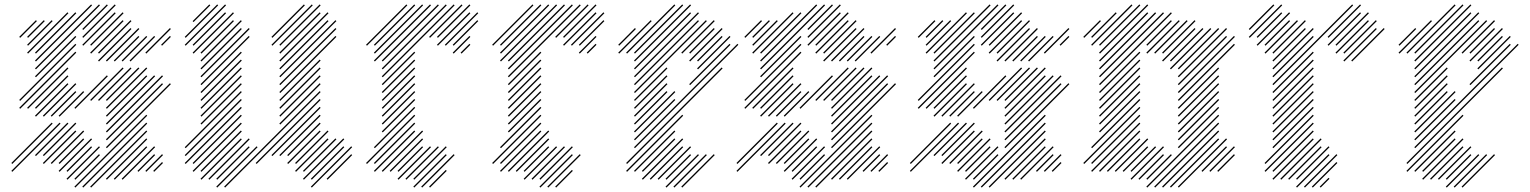

<svg xmlns="http://www.w3.org/2000/svg" viewBox="-20 -810 6933 870"><path d="M142.9 -102.9 290 -250 285.7 -254.3 138.6 -107.1ZM178.6 -102.9 325.7 -250 321.4 -254.3 174.3 -107.1ZM178.6 -67.1 325.7 -214.3 321.4 -218.6 174.3 -71.4ZM214.3 -67.1 361.4 -214.3 357.1 -218.6 210 -71.4ZM250 -67.1 361.4 -178.6 357.1 -182.9 245.7 -71.4ZM250 -31.4 397.1 -178.6 392.9 -182.9 245.7 -35.7ZM285.7 -31.4 397.1 -142.9 392.9 -147.1 281.4 -35.7ZM285.7 4.3 432.9 -142.9 428.6 -147.1 281.4 0ZM321.4 4.3 432.9 -107.1 428.6 -111.4 317.1 0ZM321.4 40 647.1 -285.7 642.9 -290 317.1 35.7ZM392.9 40 647.1 -214.3 642.9 -218.6 388.6 35.7ZM464.3 4.3 647.1 -178.6 642.9 -182.9 460 0ZM357.1 40 647.1 -250 642.9 -254.3 352.9 35.7ZM464.3 -138.6 754.3 -428.6 750 -432.9 460 -142.9ZM464.3 -210 718.6 -464.3 714.3 -468.6 460 -214.3ZM464.3 -245.7 682.9 -464.3 678.6 -468.6 460 -250ZM464.3 -174.3 718.6 -428.6 714.3 -432.9 460 -178.6ZM642.9 -31.4 718.6 -107.1 714.3 -111.4 638.6 -35.7ZM607.1 -31.4 682.9 -107.1 678.6 -111.4 602.9 -35.7ZM535.7 4.3 682.9 -142.9 678.6 -147.1 531.4 0ZM500 4.3 647.1 -142.9 642.9 -147.1 495.7 0ZM678.6 -31.4 718.6 -71.4 714.3 -75.7 674.3 -35.7ZM464.3 -281.4 647.1 -464.3 642.9 -468.6 460 -285.7ZM464.3 -352.9 611.4 -500 607.1 -504.3 460 -357.1ZM428.6 -352.9 575.7 -500 571.4 -504.3 424.3 -357.1ZM464.3 -317.1 647.1 -500 642.9 -504.3 460 -321.4ZM392.9 -352.9 540 -500 535.7 -504.3 388.6 -357.1ZM35.7 -31.4 254.3 -250 250 -254.3 31.4 -35.7ZM250 -281.4 361.4 -392.9 357.1 -397.1 245.7 -285.7ZM214.3 -281.4 325.7 -392.9 321.4 -397.1 210 -285.7ZM35.7 -67.1 218.6 -250 214.3 -254.3 31.4 -71.4ZM178.6 -281.4 325.7 -428.6 321.4 -432.9 174.3 -285.7ZM142.9 -281.4 290 -428.6 285.7 -432.9 138.6 -285.7ZM142.9 -317.1 290 -464.3 285.7 -468.6 138.6 -321.4ZM107.1 -317.1 290 -500 285.7 -504.3 102.9 -321.4ZM71.4 -317.1 325.7 -571.4 321.4 -575.7 67.1 -321.4ZM71.4 -352.9 325.7 -607.1 321.4 -611.4 67.1 -357.1ZM142.9 -460 325.7 -642.9 321.4 -647.1 138.6 -464.3ZM142.9 -495.7 432.9 -785.7 428.6 -790 138.6 -500ZM142.9 -531.4 397.1 -785.7 392.9 -790 138.6 -535.7ZM142.9 -567.1 325.7 -750 321.4 -754.3 138.6 -571.4ZM107.1 -567.1 290 -750 285.7 -754.3 102.9 -571.4ZM107.1 -602.9 218.6 -714.3 214.3 -718.6 102.9 -607.1ZM107.1 -638.6 182.9 -714.3 178.6 -718.6 102.9 -642.9ZM71.4 -638.6 147.1 -714.3 142.9 -718.6 67.1 -642.9ZM321.4 -317.1 468.6 -464.3 464.3 -468.6 317.1 -321.4ZM428.6 -531.4 575.7 -678.6 571.4 -682.9 424.3 -535.7ZM392.9 -567.1 540 -714.3 535.7 -718.6 388.6 -571.4ZM392.9 -602.9 540 -750 535.7 -754.3 388.6 -607.1ZM357.1 -602.9 504.3 -750 500 -754.3 352.9 -607.1ZM357.1 -638.6 504.3 -785.7 500 -790 352.9 -642.9ZM357.1 -674.3 468.6 -785.7 464.3 -790 352.9 -678.6ZM428.6 -567.1 575.7 -714.3 571.4 -718.6 424.3 -571.4ZM500 -531.4 611.4 -642.9 607.1 -647.1 495.7 -535.7ZM535.7 -531.4 647.1 -642.9 642.9 -647.1 531.4 -535.7ZM464.3 -531.4 611.4 -678.6 607.1 -682.9 460 -535.7ZM571.4 -531.4 682.9 -642.9 678.6 -647.1 567.1 -535.7ZM642.9 -567.1 754.3 -678.6 750 -682.9 638.6 -571.4ZM714.3 -602.9 754.3 -642.9 750 -647.1 710 -607.1Z M1357.1 -790 1210 -642.9 1214.3 -638.6 1361.4 -785.7ZM1392.9 -790 1210 -607.1 1214.3 -602.9 1397.1 -785.7ZM1428.6 -790 1245.7 -607.1 1250 -602.9 1432.9 -785.7ZM1428.6 -754.3 1245.7 -571.4 1250 -567.1 1432.9 -750ZM1464.3 -754.3 1245.7 -535.7 1250 -531.4 1468.6 -750ZM1464.3 -718.6 1245.7 -500 1250 -495.7 1468.6 -714.3ZM1500 -718.6 1245.7 -464.3 1250 -460 1504.3 -714.3ZM1500 -682.9 1245.7 -428.6 1250 -424.3 1504.3 -678.6ZM1500 -647.1 1245.7 -392.9 1250 -388.6 1504.3 -642.9ZM1428.6 -540 1245.7 -357.1 1250 -352.9 1432.9 -535.7ZM1428.6 -504.3 1245.7 -321.4 1250 -317.1 1432.9 -500ZM1428.6 -468.6 1245.7 -285.7 1250 -281.4 1432.9 -464.3ZM1428.6 -432.9 1245.7 -250 1250 -245.7 1432.9 -428.6ZM1428.6 -397.1 995.7 35.7 1000 40 1432.9 -392.9ZM1428.6 -361.4 1138.6 -71.4 1142.9 -67.1 1432.9 -357.1ZM1428.6 -325.7 1210 -107.1 1214.3 -102.9 1432.9 -321.4ZM1428.6 -290 1245.7 -107.1 1250 -102.9 1432.9 -285.7ZM1428.6 -254.3 1281.4 -107.1 1285.7 -102.9 1432.9 -250ZM1428.6 -218.6 1281.4 -71.4 1285.7 -67.1 1432.9 -214.3ZM1464.3 -182.9 1317.1 -35.7 1321.4 -31.4 1468.6 -178.6ZM1464.3 -218.6 1317.1 -71.4 1321.4 -67.1 1468.6 -214.3ZM1071.4 -182.9 888.6 0 892.9 4.3 1075.7 -178.6ZM1071.4 -218.6 888.6 -35.7 892.9 -31.4 1075.7 -214.3ZM1071.4 -254.3 852.9 -35.7 857.1 -31.4 1075.7 -250ZM1071.4 -290 852.9 -71.4 857.1 -67.1 1075.7 -285.7ZM1071.4 -325.7 817.1 -71.4 821.4 -67.1 1075.7 -321.4ZM1071.4 -361.4 817.1 -107.1 821.4 -102.9 1075.7 -357.1ZM1071.4 -397.1 817.1 -142.9 821.4 -138.6 1075.7 -392.9ZM1071.4 -432.9 888.6 -250 892.9 -245.7 1075.7 -428.6ZM1071.4 -468.6 888.6 -285.7 892.9 -281.4 1075.7 -464.3ZM1071.4 -504.3 888.6 -321.4 892.9 -317.1 1075.7 -500ZM1071.4 -540 888.6 -357.1 892.9 -352.9 1075.7 -535.7ZM1071.4 -575.7 888.6 -392.9 892.9 -388.6 1075.7 -571.4ZM1107.1 -647.1 888.6 -428.6 892.9 -424.3 1111.4 -642.9ZM1071.4 -682.9 888.6 -500 892.9 -495.7 1075.7 -678.6ZM1071.4 -718.6 888.6 -535.7 892.9 -531.4 1075.7 -714.3ZM1035.7 -718.6 888.6 -571.4 892.9 -567.1 1040 -714.3ZM1107.1 -682.9 888.6 -464.3 892.9 -460 1111.4 -678.6ZM1035.7 -754.3 852.9 -571.4 857.1 -567.1 1040 -750ZM1000 -754.3 852.9 -607.1 857.1 -602.9 1004.3 -750ZM1000 -790 817.1 -607.1 821.4 -602.9 1004.3 -785.7ZM964.3 -790 817.1 -642.9 821.4 -638.6 968.6 -785.7ZM928.6 -790 852.9 -714.3 857.1 -710 932.9 -785.7ZM1107.1 -182.9 924.3 0 928.6 4.3 1111.4 -178.6ZM1107.1 -147.1 960 0 964.3 4.3 1111.4 -142.9ZM1142.9 -147.1 960 35.7 964.3 40 1147.1 -142.9ZM1500 -182.9 1352.9 -35.7 1357.1 -31.4 1504.3 -178.6ZM1535.7 -182.9 1352.9 0 1357.1 4.3 1540 -178.6ZM1535.7 -147.1 1388.6 0 1392.9 4.3 1540 -142.9ZM1571.4 -147.1 1388.6 35.7 1392.9 40 1575.7 -142.9ZM1464.3 4.3 1575.7 -107.1 1571.4 -111.4 1460 0Z M1642.9 -67.1 1861.4 -285.7 1857.1 -290 1638.6 -71.4ZM1678.6 -67.1 1861.4 -250 1857.1 -254.3 1674.3 -71.4ZM1678.6 -31.4 1861.4 -214.3 1857.1 -218.6 1674.3 -35.7ZM1714.3 -31.4 1897.1 -214.3 1892.9 -218.6 1710 -35.7ZM1750 -31.4 1897.1 -178.6 1892.9 -182.9 1745.7 -35.7ZM1785.7 -31.4 1897.1 -142.9 1892.9 -147.1 1781.4 -35.7ZM1785.7 4.3 1932.9 -142.9 1928.6 -147.1 1781.4 0ZM1821.4 4.3 1968.6 -142.9 1964.3 -147.1 1817.1 0ZM1857.1 4.3 2004.3 -142.9 2000 -147.1 1852.9 0ZM1857.1 40 2004.3 -107.1 2000 -111.4 1852.9 35.7ZM1892.9 40 2040 -107.1 2035.7 -111.4 1888.6 35.7ZM1928.6 40 2004.3 -35.7 2000 -40 1924.3 35.7ZM1678.6 -138.6 1861.4 -321.4 1857.1 -325.7 1674.3 -142.9ZM1714.3 -210 1861.4 -357.1 1857.1 -361.4 1710 -214.3ZM1714.3 -245.7 1861.4 -392.9 1857.1 -397.1 1710 -250ZM1714.3 -281.4 1861.4 -428.6 1857.1 -432.9 1710 -285.7ZM1714.3 -317.1 1861.4 -464.3 1857.1 -468.6 1710 -321.4ZM1714.3 -352.9 1861.4 -500 1857.1 -504.3 1710 -357.1ZM1714.3 -388.6 1861.4 -535.7 1857.1 -540 1710 -392.9ZM1714.3 -424.3 1861.4 -571.4 1857.1 -575.7 1710 -428.6ZM1714.3 -460 2040 -785.7 2035.7 -790 1710 -464.3ZM1714.3 -495.7 2004.3 -785.7 2000 -790 1710 -500ZM1714.3 -531.4 1968.6 -785.7 1964.3 -790 1710 -535.7ZM1678.6 -531.4 1932.9 -785.7 1928.6 -790 1674.3 -535.7ZM1678.6 -567.1 1897.1 -785.7 1892.9 -790 1674.3 -571.4ZM1678.6 -602.9 1861.4 -785.7 1857.1 -790 1674.3 -607.1ZM1642.9 -602.9 1825.7 -785.7 1821.4 -790 1638.6 -607.1ZM1928.6 -638.6 2075.7 -785.7 2071.4 -790 1924.3 -642.9ZM1964.3 -638.6 2111.4 -785.7 2107.1 -790 1960 -642.9ZM1964.3 -602.9 2111.4 -750 2107.1 -754.3 1960 -607.1ZM2000 -602.9 2147.1 -750 2142.9 -754.3 1995.7 -607.1ZM2035.7 -602.9 2147.1 -714.3 2142.9 -718.6 2031.4 -607.1ZM2035.7 -567.1 2111.4 -642.9 2107.1 -647.1 2031.4 -571.4ZM2071.4 -567.1 2111.4 -607.1 2107.1 -611.4 2067.1 -571.4Z M2214.3 -67.1 2432.9 -285.7 2428.6 -290 2210 -71.4ZM2250 -67.1 2432.9 -250 2428.6 -254.3 2245.7 -71.4ZM2250 -31.4 2432.9 -214.3 2428.6 -218.6 2245.7 -35.7ZM2285.7 -31.4 2468.6 -214.3 2464.3 -218.6 2281.4 -35.7ZM2321.4 -31.4 2468.6 -178.6 2464.3 -182.9 2317.1 -35.7ZM2357.1 -31.4 2468.6 -142.9 2464.3 -147.1 2352.9 -35.7ZM2357.1 4.3 2504.3 -142.9 2500 -147.1 2352.9 0ZM2392.9 4.3 2540 -142.9 2535.7 -147.1 2388.6 0ZM2428.6 4.3 2575.7 -142.9 2571.4 -147.1 2424.3 0ZM2428.6 40 2575.7 -107.1 2571.4 -111.4 2424.3 35.7ZM2464.3 40 2611.4 -107.1 2607.1 -111.4 2460 35.7ZM2500 40 2575.7 -35.7 2571.4 -40 2495.7 35.7ZM2250 -138.6 2432.9 -321.4 2428.6 -325.7 2245.7 -142.9ZM2285.7 -210 2432.9 -357.1 2428.6 -361.4 2281.4 -214.3ZM2285.7 -245.7 2432.9 -392.9 2428.6 -397.1 2281.4 -250ZM2285.7 -281.4 2432.9 -428.6 2428.6 -432.9 2281.4 -285.7ZM2285.7 -317.1 2432.9 -464.3 2428.6 -468.6 2281.4 -321.4ZM2285.7 -352.9 2432.9 -500 2428.6 -504.3 2281.4 -357.1ZM2285.7 -388.6 2432.9 -535.7 2428.6 -540 2281.4 -392.9ZM2285.7 -424.3 2432.9 -571.4 2428.6 -575.7 2281.4 -428.6ZM2285.7 -460 2611.4 -785.7 2607.1 -790 2281.4 -464.3ZM2285.7 -495.7 2575.7 -785.7 2571.4 -790 2281.4 -500ZM2285.7 -531.4 2540 -785.7 2535.7 -790 2281.4 -535.7ZM2250 -531.4 2504.3 -785.7 2500 -790 2245.7 -535.7ZM2250 -567.1 2468.6 -785.7 2464.3 -790 2245.7 -571.4ZM2250 -602.9 2432.9 -785.7 2428.6 -790 2245.7 -607.1ZM2214.3 -602.9 2397.1 -785.7 2392.9 -790 2210 -607.1ZM2500 -638.6 2647.1 -785.7 2642.9 -790 2495.7 -642.9ZM2535.7 -638.6 2682.9 -785.7 2678.6 -790 2531.4 -642.9ZM2535.7 -602.9 2682.9 -750 2678.6 -754.3 2531.4 -607.1ZM2571.4 -602.9 2718.6 -750 2714.3 -754.3 2567.1 -607.1ZM2607.1 -602.9 2718.6 -714.3 2714.3 -718.6 2602.9 -607.1ZM2607.1 -567.1 2682.9 -642.9 2678.6 -647.1 2602.9 -571.4ZM2642.9 -567.1 2682.9 -607.1 2678.6 -611.4 2638.6 -571.4Z M2821.4 -67.1 3254.3 -500 3250 -504.3 2817.1 -71.4ZM2857.1 -31.4 3040 -214.3 3035.7 -218.6 2852.9 -35.7ZM2892.9 -31.4 3040 -178.6 3035.7 -182.9 2888.6 -35.7ZM2892.9 4.3 3075.7 -178.6 3071.4 -182.9 2888.6 0ZM2928.6 4.3 3075.7 -142.9 3071.4 -147.1 2924.3 0ZM2964.3 4.3 3111.4 -142.9 3107.1 -147.1 2960 0ZM3000 4.3 3111.4 -107.1 3107.1 -111.4 2995.7 0ZM3000 40 3147.1 -107.1 3142.9 -111.4 2995.7 35.7ZM3035.7 40 3182.9 -107.1 3178.6 -111.4 3031.4 35.7ZM3071.4 40 3218.6 -107.1 3214.3 -111.4 3067.1 35.7ZM2821.4 -31.4 3075.7 -285.7 3071.4 -290 2817.1 -35.7ZM2857.1 -138.6 3325.7 -607.1 3321.4 -611.4 2852.9 -142.9ZM2857.1 -174.3 3040 -357.1 3035.7 -361.4 2852.9 -178.6ZM2857.1 -210 3040 -392.9 3035.7 -397.1 2852.9 -214.3ZM2857.1 -245.7 3004.3 -392.9 3000 -397.1 2852.9 -250ZM2857.1 -281.4 3004.3 -428.6 3000 -432.9 2852.9 -285.7ZM2857.1 -317.1 3004.3 -464.3 3000 -468.6 2852.9 -321.4ZM2857.1 -352.9 3004.3 -500 3000 -504.3 2852.9 -357.1ZM3107.1 -424.3 3290 -607.1 3285.7 -611.4 3102.9 -428.6ZM3142.9 -495.7 3290 -642.9 3285.7 -647.1 3138.6 -500ZM3142.9 -531.4 3254.3 -642.9 3250 -647.1 3138.6 -535.7ZM3107.1 -531.4 3254.3 -678.6 3250 -682.9 3102.9 -535.7ZM3107.1 -567.1 3218.6 -678.6 3214.3 -682.9 3102.9 -571.4ZM3071.4 -567.1 3218.6 -714.3 3214.3 -718.6 3067.1 -571.4ZM2857.1 -388.6 3182.9 -714.3 3178.6 -718.6 2852.9 -392.9ZM2857.1 -424.3 3147.1 -714.3 3142.9 -718.6 2852.9 -428.6ZM2857.1 -460 3147.1 -750 3142.9 -754.3 2852.9 -464.3ZM2857.1 -495.7 3111.4 -750 3107.1 -754.3 2852.9 -500ZM2857.1 -567.1 3075.7 -785.7 3071.4 -790 2852.9 -571.4ZM2857.1 -531.4 3111.4 -785.7 3107.1 -790 2852.9 -535.7ZM2821.4 -567.1 3040 -785.7 3035.7 -790 2817.1 -571.4ZM2785.7 -567.1 2932.9 -714.3 2928.6 -718.6 2781.4 -571.4ZM2785.7 -602.9 2861.4 -678.6 2857.1 -682.9 2781.4 -607.1Z M3428.6 -102.9 3575.7 -250 3571.4 -254.3 3424.3 -107.1ZM3464.3 -102.9 3611.4 -250 3607.1 -254.3 3460 -107.1ZM3464.3 -67.1 3611.4 -214.3 3607.1 -218.6 3460 -71.4ZM3500 -67.1 3647.1 -214.3 3642.9 -218.6 3495.7 -71.4ZM3535.7 -67.1 3647.1 -178.6 3642.9 -182.9 3531.4 -71.4ZM3535.7 -31.4 3682.9 -178.6 3678.6 -182.9 3531.4 -35.7ZM3571.4 -31.4 3682.9 -142.9 3678.6 -147.1 3567.1 -35.7ZM3571.4 4.3 3718.6 -142.9 3714.3 -147.1 3567.1 0ZM3607.1 4.3 3718.6 -107.1 3714.3 -111.4 3602.9 0ZM3607.1 40 3932.9 -285.7 3928.6 -290 3602.9 35.7ZM3678.6 40 3932.9 -214.3 3928.6 -218.6 3674.3 35.7ZM3750 4.3 3932.9 -178.6 3928.6 -182.9 3745.7 0ZM3642.9 40 3932.9 -250 3928.6 -254.3 3638.6 35.7ZM3750 -138.6 4040 -428.6 4035.7 -432.9 3745.7 -142.9ZM3750 -210 4004.3 -464.3 4000 -468.6 3745.7 -214.3ZM3750 -245.7 3968.6 -464.3 3964.3 -468.6 3745.7 -250ZM3750 -174.3 4004.3 -428.6 4000 -432.9 3745.7 -178.6ZM3928.6 -31.4 4004.3 -107.1 4000 -111.4 3924.3 -35.7ZM3892.9 -31.4 3968.6 -107.1 3964.3 -111.4 3888.6 -35.7ZM3821.4 4.3 3968.6 -142.9 3964.3 -147.1 3817.1 0ZM3785.7 4.3 3932.9 -142.9 3928.6 -147.1 3781.4 0ZM3964.3 -31.4 4004.3 -71.4 4000 -75.7 3960 -35.7ZM3750 -281.4 3932.9 -464.3 3928.6 -468.6 3745.7 -285.7ZM3750 -352.9 3897.1 -500 3892.9 -504.3 3745.7 -357.1ZM3714.3 -352.9 3861.4 -500 3857.1 -504.3 3710 -357.1ZM3750 -317.1 3932.9 -500 3928.6 -504.3 3745.7 -321.4ZM3678.6 -352.9 3825.7 -500 3821.4 -504.3 3674.3 -357.1ZM3321.4 -31.4 3540 -250 3535.7 -254.3 3317.1 -35.7ZM3535.7 -281.4 3647.1 -392.9 3642.9 -397.1 3531.4 -285.7ZM3500 -281.4 3611.4 -392.9 3607.1 -397.1 3495.7 -285.7ZM3321.4 -67.1 3504.3 -250 3500 -254.3 3317.1 -71.4ZM3464.3 -281.4 3611.4 -428.6 3607.1 -432.9 3460 -285.7ZM3428.6 -281.4 3575.7 -428.6 3571.4 -432.9 3424.3 -285.7ZM3428.6 -317.1 3575.7 -464.3 3571.4 -468.6 3424.3 -321.4ZM3392.9 -317.1 3575.7 -500 3571.4 -504.3 3388.6 -321.4ZM3357.1 -317.1 3611.4 -571.4 3607.1 -575.7 3352.9 -321.4ZM3357.1 -352.9 3611.4 -607.1 3607.1 -611.4 3352.9 -357.1ZM3428.6 -460 3611.4 -642.9 3607.1 -647.1 3424.3 -464.3ZM3428.6 -495.7 3718.6 -785.7 3714.3 -790 3424.3 -500ZM3428.6 -531.4 3682.9 -785.7 3678.6 -790 3424.3 -535.7ZM3428.6 -567.1 3611.4 -750 3607.1 -754.3 3424.3 -571.4ZM3392.9 -567.1 3575.7 -750 3571.4 -754.3 3388.6 -571.4ZM3392.9 -602.9 3504.3 -714.3 3500 -718.6 3388.6 -607.1ZM3392.9 -638.6 3468.6 -714.3 3464.3 -718.6 3388.6 -642.9ZM3357.1 -638.6 3432.9 -714.3 3428.6 -718.6 3352.9 -642.9ZM3607.1 -317.1 3754.3 -464.3 3750 -468.6 3602.9 -321.4ZM3714.3 -531.4 3861.4 -678.6 3857.1 -682.9 3710 -535.7ZM3678.6 -567.1 3825.7 -714.3 3821.4 -718.6 3674.3 -571.4ZM3678.6 -602.9 3825.7 -750 3821.4 -754.3 3674.3 -607.1ZM3642.9 -602.9 3790 -750 3785.7 -754.3 3638.6 -607.1ZM3642.9 -638.6 3790 -785.7 3785.7 -790 3638.6 -642.9ZM3642.9 -674.3 3754.3 -785.7 3750 -790 3638.6 -678.6ZM3714.3 -567.1 3861.4 -714.3 3857.1 -718.6 3710 -571.4ZM3785.7 -531.4 3897.1 -642.9 3892.9 -647.1 3781.4 -535.7ZM3821.4 -531.4 3932.9 -642.9 3928.6 -647.1 3817.1 -535.7ZM3750 -531.4 3897.1 -678.6 3892.9 -682.9 3745.7 -535.7ZM3857.1 -531.4 3968.6 -642.9 3964.3 -647.1 3852.9 -535.7ZM3928.6 -567.1 4040 -678.6 4035.7 -682.9 3924.3 -571.4ZM4000 -602.9 4040 -642.9 4035.7 -647.1 3995.7 -607.1Z M4214.3 -102.9 4361.4 -250 4357.1 -254.3 4210 -107.1ZM4250 -102.9 4397.1 -250 4392.9 -254.3 4245.7 -107.1ZM4250 -67.1 4397.1 -214.3 4392.9 -218.6 4245.7 -71.4ZM4285.7 -67.1 4432.9 -214.3 4428.6 -218.6 4281.4 -71.4ZM4321.4 -67.1 4432.9 -178.6 4428.6 -182.9 4317.1 -71.4ZM4321.4 -31.4 4468.6 -178.6 4464.3 -182.9 4317.1 -35.7ZM4357.1 -31.4 4468.6 -142.9 4464.3 -147.1 4352.9 -35.7ZM4357.1 4.3 4504.3 -142.9 4500 -147.1 4352.9 0ZM4392.9 4.3 4504.3 -107.1 4500 -111.4 4388.6 0ZM4392.9 40 4718.6 -285.7 4714.3 -290 4388.6 35.7ZM4464.3 40 4718.6 -214.3 4714.3 -218.6 4460 35.7ZM4535.7 4.3 4718.6 -178.6 4714.3 -182.9 4531.4 0ZM4428.6 40 4718.6 -250 4714.3 -254.3 4424.3 35.7ZM4535.7 -138.6 4825.7 -428.6 4821.4 -432.9 4531.4 -142.9ZM4535.7 -210 4790 -464.3 4785.7 -468.6 4531.4 -214.3ZM4535.7 -245.7 4754.3 -464.3 4750 -468.6 4531.4 -250ZM4535.7 -174.3 4790 -428.6 4785.7 -432.9 4531.4 -178.6ZM4714.3 -31.4 4790 -107.1 4785.7 -111.4 4710 -35.7ZM4678.6 -31.4 4754.3 -107.1 4750 -111.4 4674.3 -35.7ZM4607.1 4.3 4754.3 -142.9 4750 -147.1 4602.9 0ZM4571.4 4.3 4718.6 -142.9 4714.3 -147.1 4567.1 0ZM4750 -31.4 4790 -71.4 4785.7 -75.7 4745.7 -35.7ZM4535.7 -281.4 4718.6 -464.3 4714.3 -468.6 4531.4 -285.7ZM4535.7 -352.9 4682.9 -500 4678.6 -504.3 4531.4 -357.1ZM4500 -352.9 4647.1 -500 4642.9 -504.3 4495.7 -357.1ZM4535.7 -317.1 4718.6 -500 4714.3 -504.3 4531.4 -321.4ZM4464.3 -352.9 4611.4 -500 4607.1 -504.3 4460 -357.1ZM4107.1 -31.4 4325.7 -250 4321.4 -254.3 4102.9 -35.7ZM4321.4 -281.4 4432.9 -392.9 4428.6 -397.1 4317.1 -285.7ZM4285.7 -281.4 4397.1 -392.9 4392.9 -397.1 4281.4 -285.7ZM4107.1 -67.1 4290 -250 4285.7 -254.3 4102.9 -71.4ZM4250 -281.4 4397.1 -428.6 4392.9 -432.9 4245.7 -285.7ZM4214.3 -281.4 4361.4 -428.6 4357.1 -432.9 4210 -285.7ZM4214.3 -317.1 4361.4 -464.3 4357.1 -468.6 4210 -321.4ZM4178.6 -317.1 4361.4 -500 4357.1 -504.3 4174.3 -321.4ZM4142.9 -317.1 4397.1 -571.4 4392.9 -575.7 4138.6 -321.4ZM4142.9 -352.9 4397.1 -607.1 4392.9 -611.4 4138.6 -357.1ZM4214.3 -460 4397.1 -642.9 4392.9 -647.1 4210 -464.3ZM4214.3 -495.7 4504.3 -785.7 4500 -790 4210 -500ZM4214.3 -531.4 4468.6 -785.7 4464.3 -790 4210 -535.7ZM4214.3 -567.1 4397.1 -750 4392.9 -754.3 4210 -571.4ZM4178.6 -567.1 4361.4 -750 4357.1 -754.3 4174.3 -571.4ZM4178.6 -602.9 4290 -714.3 4285.7 -718.6 4174.3 -607.1ZM4178.6 -638.6 4254.3 -714.3 4250 -718.6 4174.3 -642.9ZM4142.9 -638.6 4218.6 -714.3 4214.3 -718.6 4138.6 -642.9ZM4392.9 -317.1 4540 -464.3 4535.7 -468.6 4388.6 -321.4ZM4500 -531.4 4647.1 -678.6 4642.9 -682.9 4495.7 -535.7ZM4464.3 -567.1 4611.4 -714.3 4607.1 -718.6 4460 -571.4ZM4464.3 -602.9 4611.4 -750 4607.1 -754.3 4460 -607.1ZM4428.6 -602.9 4575.7 -750 4571.4 -754.3 4424.3 -607.1ZM4428.6 -638.6 4575.7 -785.7 4571.4 -790 4424.3 -642.9ZM4428.6 -674.3 4540 -785.7 4535.7 -790 4424.3 -678.6ZM4500 -567.1 4647.1 -714.3 4642.9 -718.6 4495.7 -571.4ZM4571.4 -531.4 4682.9 -642.9 4678.6 -647.1 4567.1 -535.7ZM4607.1 -531.4 4718.6 -642.9 4714.3 -647.1 4602.9 -535.7ZM4535.7 -531.4 4682.9 -678.6 4678.6 -682.9 4531.4 -535.7ZM4642.9 -531.4 4754.3 -642.9 4750 -647.1 4638.6 -535.7ZM4714.3 -567.1 4825.7 -678.6 4821.4 -682.9 4710 -571.4ZM4785.7 -602.9 4825.7 -642.9 4821.4 -647.1 4781.4 -607.1Z M4964.3 -31.4 5147.1 -214.3 5142.9 -218.6 4960 -35.7ZM4928.6 -31.4 5147.1 -250 5142.9 -254.3 4924.3 -35.7ZM4928.6 -67.1 5147.1 -285.7 5142.9 -290 4924.3 -71.4ZM4892.9 -67.1 5147.1 -321.4 5142.9 -325.7 4888.6 -71.4ZM4928.6 -138.6 5147.1 -357.1 5142.9 -361.4 4924.3 -142.9ZM4964.3 -245.7 5147.1 -428.6 5142.9 -432.9 4960 -250ZM4964.3 -281.4 5147.1 -464.3 5142.9 -468.6 4960 -285.7ZM4964.3 -317.1 5147.1 -500 5142.9 -504.3 4960 -321.4ZM4964.3 -352.9 5147.1 -535.7 5142.9 -540 4960 -357.1ZM4964.3 -388.6 5147.1 -571.4 5142.9 -575.7 4960 -392.9ZM4964.3 -424.3 5290 -750 5285.7 -754.3 4960 -428.6ZM4964.3 -460 5254.3 -750 5250 -754.3 4960 -464.3ZM4964.3 -495.7 5218.6 -750 5214.3 -754.3 4960 -500ZM4964.3 -531.4 5182.9 -750 5178.6 -754.3 4960 -535.7ZM4964.3 -567.1 5182.9 -785.7 5178.6 -790 4960 -571.4ZM4964.3 -210 5147.1 -392.9 5142.9 -397.1 4960 -214.3ZM5000 -31.4 5147.1 -178.6 5142.9 -182.9 4995.7 -35.7ZM5035.7 -31.4 5182.9 -178.6 5178.6 -182.9 5031.4 -35.7ZM5071.4 -31.4 5182.9 -142.9 5178.6 -147.1 5067.1 -35.7ZM5107.1 4.3 5254.3 -142.9 5250 -147.1 5102.9 0ZM5107.1 -31.4 5218.6 -142.9 5214.3 -147.1 5102.9 -35.7ZM5142.9 4.3 5254.3 -107.1 5250 -111.4 5138.6 0ZM5178.6 4.3 5290 -107.1 5285.7 -111.4 5174.3 0ZM5178.6 40 5504.3 -285.7 5500 -290 5174.3 35.7ZM5214.3 40 5504.3 -250 5500 -254.3 5210 35.7ZM5250 40 5504.3 -214.3 5500 -218.6 5245.7 35.7ZM5285.7 40 5504.3 -178.6 5500 -182.9 5281.4 35.7ZM5321.4 40 5540 -178.6 5535.7 -182.9 5317.1 35.7ZM5321.4 -138.6 5504.3 -321.4 5500 -325.7 5317.1 -142.9ZM5321.4 -174.3 5504.3 -357.1 5500 -361.4 5317.1 -178.6ZM5321.4 -210 5504.3 -392.9 5500 -397.1 5317.1 -214.3ZM5321.4 -245.7 5504.3 -428.6 5500 -432.9 5317.1 -250ZM5321.4 -281.4 5504.3 -464.3 5500 -468.6 5317.1 -285.7ZM5321.4 -317.1 5504.3 -500 5500 -504.3 5317.1 -321.4ZM5321.4 -352.9 5575.7 -607.1 5571.4 -611.4 5317.1 -357.1ZM5321.4 -388.6 5575.7 -642.9 5571.4 -647.1 5317.1 -392.9ZM5321.4 -424.3 5540 -642.9 5535.7 -647.1 5317.1 -428.6ZM5321.4 -460 5540 -678.6 5535.7 -682.9 5317.1 -464.3ZM5321.4 -495.7 5504.3 -678.6 5500 -682.9 5317.1 -500ZM5285.7 -495.7 5468.6 -678.6 5464.3 -682.9 5281.4 -500ZM5285.7 -531.4 5432.9 -678.6 5428.6 -682.9 5281.4 -535.7ZM5250 -531.4 5397.1 -678.6 5392.9 -682.9 5245.7 -535.7ZM5428.6 -31.4 5540 -142.9 5535.7 -147.1 5424.3 -35.7ZM5464.3 -31.4 5575.7 -142.9 5571.4 -147.1 5460 -35.7ZM5500 -31.4 5575.7 -107.1 5571.4 -111.4 5495.7 -35.7ZM4964.3 -602.9 5147.1 -785.7 5142.9 -790 4960 -607.1ZM4928.6 -602.9 5111.4 -785.7 5107.1 -790 4924.3 -607.1ZM4928.6 -638.6 5040 -750 5035.7 -754.3 4924.3 -642.9ZM4892.9 -638.6 4968.6 -714.3 4964.3 -718.6 4888.6 -642.9ZM5178.6 -602.9 5290 -714.3 5285.7 -718.6 5174.3 -607.1ZM5178.6 -567.1 5325.7 -714.3 5321.4 -718.6 5174.3 -571.4ZM5214.3 -567.1 5361.4 -714.3 5357.1 -718.6 5210 -571.4ZM5250 -567.1 5397.1 -714.3 5392.9 -718.6 5245.7 -571.4Z M5928.6 40 6040 -71.4 6035.7 -75.7 5924.3 35.7ZM5892.9 40 6040 -107.1 6035.7 -111.4 5888.6 35.7ZM5964.3 40 6004.3 0 6000 -4.3 5960 35.7ZM5857.1 40 6004.3 -107.1 6000 -111.4 5852.9 35.7ZM5857.1 4.3 6004.3 -142.9 6000 -147.1 5852.9 0ZM5821.4 4.3 5968.6 -142.9 5964.3 -147.1 5817.1 0ZM5785.7 4.3 5968.6 -178.6 5964.3 -182.9 5781.4 0ZM5750 -31.4 5932.9 -214.3 5928.6 -218.6 5745.7 -35.7ZM5714.3 -31.4 5932.9 -250 5928.6 -254.3 5710 -35.7ZM5714.3 -67.1 5932.9 -285.7 5928.6 -290 5710 -71.4ZM5750 4.3 5932.9 -178.6 5928.6 -182.9 5745.7 0ZM5750 -138.6 5932.9 -321.4 5928.6 -325.7 5745.7 -142.9ZM5750 -174.3 5932.9 -357.1 5928.6 -361.4 5745.7 -178.6ZM5750 -210 5932.9 -392.9 5928.6 -397.1 5745.7 -214.3ZM5750 -245.7 5932.9 -428.6 5928.6 -432.9 5745.7 -250ZM5750 -281.4 5932.9 -464.3 5928.6 -468.6 5745.7 -285.7ZM5750 -317.1 5932.9 -500 5928.6 -504.3 5745.7 -321.4ZM5750 -352.9 5932.9 -535.7 5928.6 -540 5745.7 -357.1ZM5750 -388.6 5932.9 -571.4 5928.6 -575.7 5745.7 -392.9ZM5750 -424.3 6111.4 -785.7 6107.1 -790 5745.7 -428.6ZM5750 -460 5932.9 -642.9 5928.6 -647.1 5745.7 -464.3ZM5750 -495.7 5932.9 -678.6 5928.6 -682.9 5745.7 -500ZM5750 -531.4 5897.1 -678.6 5892.9 -682.9 5745.7 -535.7ZM5750 -567.1 5897.1 -714.3 5892.9 -718.6 5745.7 -571.4ZM5714.3 -567.1 5861.4 -714.3 5857.1 -718.6 5710 -571.4ZM6000 -638.6 6147.1 -785.7 6142.9 -790 5995.7 -642.9ZM6000 -602.9 6147.1 -750 6142.9 -754.3 5995.7 -607.1ZM6071.4 -531.4 6218.6 -678.6 6214.3 -682.9 6067.1 -535.7ZM6071.4 -567.1 6218.6 -714.3 6214.3 -718.6 6067.1 -571.4ZM6035.7 -567.1 6182.9 -714.3 6178.6 -718.6 6031.4 -571.4ZM6035.7 -602.9 6182.9 -750 6178.6 -754.3 6031.4 -607.1ZM6107.1 -531.4 6254.3 -678.6 6250 -682.9 6102.9 -535.7ZM5714.3 -602.9 5825.7 -714.3 5821.4 -718.6 5710 -607.1ZM5678.6 -602.9 5825.7 -750 5821.4 -754.3 5674.3 -607.1ZM5642.9 -638.6 5790 -785.7 5785.7 -790 5638.6 -642.9ZM5642.9 -674.3 5754.3 -785.7 5750 -790 5638.6 -678.6ZM5678.6 -638.6 5790 -750 5785.7 -754.3 5674.3 -642.9Z M6357.1 -67.1 6790 -500 6785.7 -504.3 6352.9 -71.4ZM6392.9 -31.4 6575.7 -214.3 6571.4 -218.6 6388.6 -35.7ZM6428.6 -31.4 6575.7 -178.6 6571.4 -182.9 6424.3 -35.7ZM6428.6 4.3 6611.4 -178.6 6607.1 -182.9 6424.3 0ZM6464.3 4.3 6611.4 -142.9 6607.1 -147.1 6460 0ZM6500 4.3 6647.1 -142.9 6642.9 -147.1 6495.7 0ZM6535.7 4.3 6647.1 -107.1 6642.9 -111.4 6531.4 0ZM6535.7 40 6682.9 -107.1 6678.6 -111.4 6531.4 35.7ZM6571.4 40 6718.6 -107.1 6714.3 -111.4 6567.1 35.7ZM6607.1 40 6754.3 -107.1 6750 -111.4 6602.9 35.7ZM6357.1 -31.4 6611.4 -285.7 6607.1 -290 6352.9 -35.7ZM6392.9 -138.6 6861.4 -607.1 6857.1 -611.4 6388.6 -142.9ZM6392.9 -174.3 6575.7 -357.1 6571.4 -361.4 6388.6 -178.6ZM6392.9 -210 6575.7 -392.9 6571.4 -397.1 6388.6 -214.3ZM6392.9 -245.7 6540 -392.9 6535.7 -397.1 6388.6 -250ZM6392.9 -281.4 6540 -428.6 6535.7 -432.9 6388.6 -285.7ZM6392.9 -317.1 6540 -464.3 6535.7 -468.6 6388.6 -321.4ZM6392.9 -352.9 6540 -500 6535.7 -504.3 6388.6 -357.1ZM6642.9 -424.3 6825.7 -607.1 6821.4 -611.4 6638.6 -428.6ZM6678.6 -495.7 6825.7 -642.9 6821.4 -647.1 6674.3 -500ZM6678.6 -531.4 6790 -642.9 6785.7 -647.1 6674.3 -535.7ZM6642.9 -531.4 6790 -678.6 6785.7 -682.9 6638.6 -535.7ZM6642.9 -567.1 6754.3 -678.6 6750 -682.9 6638.6 -571.4ZM6607.1 -567.1 6754.3 -714.3 6750 -718.6 6602.9 -571.4ZM6392.9 -388.6 6718.6 -714.3 6714.3 -718.6 6388.6 -392.9ZM6392.9 -424.3 6682.9 -714.3 6678.6 -718.6 6388.6 -428.6ZM6392.9 -460 6682.9 -750 6678.6 -754.3 6388.6 -464.3ZM6392.9 -495.7 6647.1 -750 6642.9 -754.3 6388.6 -500ZM6392.9 -567.1 6611.4 -785.7 6607.1 -790 6388.6 -571.4ZM6392.9 -531.4 6647.1 -785.7 6642.9 -790 6388.6 -535.7ZM6357.1 -567.1 6575.7 -785.7 6571.4 -790 6352.9 -571.4ZM6321.4 -567.1 6468.6 -714.3 6464.3 -718.6 6317.1 -571.4ZM6321.4 -602.9 6397.1 -678.6 6392.9 -682.9 6317.1 -607.1Z"/></svg>

Font: Gossip High Needlepoint
Style: Regular
Weight: 100
Width: 7
Designer: Deborah Khodanovich
Version: Version 1.001;Glyphs 3.3.1 (3343)